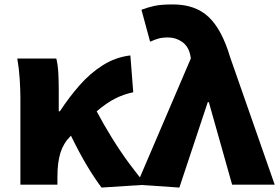

<svg xmlns="http://www.w3.org/2000/svg" viewBox="-20 -833 1262 866"><path d="M72 0V-392Q72 -426 69 -474.5Q66 -523 58 -569H234Q241 -541 243 -504.5Q245 -468 245 -427V-331H250Q292 -395 339.5 -449Q387 -503 444 -539Q501 -575 568 -583L581 -417Q538 -408 499.5 -388.5Q461 -369 416 -331Q445 -276 482.5 -215Q520 -154 561 -98Q602 -42 639 0L438 13Q407 -28 372.5 -85.5Q338 -143 300 -221L298 -219Q266 -187 252.5 -143.5Q239 -100 239 -35V0Z M789 13 597 0 841 -570 838 -585Q830 -624 801.5 -644Q773 -664 739 -664Q712 -664 694.5 -659Q677 -654 657 -645L618 -789Q647 -800 677 -806.5Q707 -813 760 -813Q861 -813 921 -756.5Q981 -700 1018 -575L1219 0H1027L922 -372H917Z"/></svg>

Font: Source Han Sans CN Heavy
Style: Regular
Weight: 900
Designer: Ryoko NISHIZUKA 西塚涼子 (kana, bopomofo & ideographs); Paul D. Hunt (Latin, Greek & Cyrillic); Sandoll Communications 산돌커뮤니
Foundry: Adobe
Version: Version 2.000;hotconv 1.0.107;makeotfexe 2.5.65593